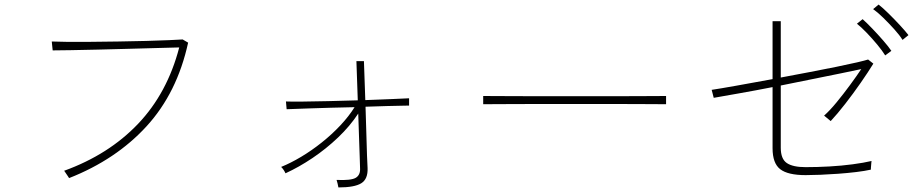

<svg xmlns="http://www.w3.org/2000/svg" viewBox="-20 -819 4040 842"><path d="M283 -38Q283 -39 277.5 -46.5Q272 -54 267 -62Q262 -70 261 -70Q457 -141 585.5 -276Q714 -411 766 -611Q731 -610 672.5 -608.5Q614 -607 546 -605Q478 -603 411 -601.5Q344 -600 291 -599Q238 -598 211 -598L207 -637Q226 -636 271 -635.5Q316 -635 375.5 -635.5Q435 -636 499 -637Q563 -638 621.5 -639.5Q680 -641 722.5 -643Q765 -645 781 -646L805 -632Q757 -412 623 -265.5Q489 -119 283 -38Z M1464 3Q1463 -4 1460.5 -14Q1458 -24 1456 -30Q1520 -27 1540.5 -39.5Q1561 -52 1559 -82Q1559 -94 1557.5 -130.5Q1556 -167 1554.5 -217.5Q1553 -268 1551 -321Q1515 -266 1462.5 -216Q1410 -166 1350.5 -126Q1291 -86 1232 -59Q1225 -75 1213 -87Q1255 -104 1301 -131.5Q1347 -159 1391.5 -194.5Q1436 -230 1473 -269.5Q1510 -309 1535 -349Q1482 -348 1429.5 -346.5Q1377 -345 1334 -343.5Q1291 -342 1264.5 -341Q1238 -340 1237 -340L1234 -374Q1256 -373 1306 -373.5Q1356 -374 1420 -375.5Q1484 -377 1549 -379L1543 -551H1576L1582 -380Q1645 -382 1697 -384.5Q1749 -387 1774 -388V-356Q1773 -356 1747 -355.5Q1721 -355 1678 -354Q1635 -353 1583 -351Q1585 -294 1586.5 -236.5Q1588 -179 1589.5 -137Q1591 -95 1592 -82Q1594 -34 1564.5 -15.5Q1535 3 1464 3Z M2901 -362Q2866 -362 2804.5 -362.5Q2743 -363 2667 -363Q2591 -363 2509 -363Q2427 -363 2348.5 -363Q2270 -363 2205 -362.5Q2140 -362 2099 -362V-398Q2141 -398 2206 -397.5Q2271 -397 2349 -397Q2427 -397 2508.5 -397Q2590 -397 2666.5 -397Q2743 -397 2804 -397.5Q2865 -398 2901 -398Z M3513 -51Q3435 -51 3401.5 -77Q3368 -103 3368 -169V-437Q3292 -422 3223.5 -410Q3155 -398 3110 -390L3101 -425Q3135 -430 3208 -443Q3281 -456 3368 -472V-726H3404V-479Q3468 -491 3531 -503Q3594 -515 3648 -526Q3702 -537 3738.5 -545.5Q3775 -554 3787 -558L3810 -540Q3788 -504 3755 -456.5Q3722 -409 3687 -364Q3652 -319 3623 -288L3594 -312Q3619 -334 3649 -370.5Q3679 -407 3708 -446.5Q3737 -486 3757 -516Q3720 -508 3663.5 -496.5Q3607 -485 3540 -471.5Q3473 -458 3404 -444V-171Q3404 -122 3430.5 -104Q3457 -86 3513 -86Q3564 -86 3617.5 -89Q3671 -92 3719.5 -98.5Q3768 -105 3802 -113Q3802 -113 3801 -103.5Q3800 -94 3799.5 -85Q3799 -76 3799 -75Q3772 -69 3734.5 -64.5Q3697 -60 3656 -57Q3615 -54 3577.5 -52.5Q3540 -51 3513 -51ZM3862 -576Q3849 -597 3827 -623.5Q3805 -650 3781 -675Q3757 -700 3738 -715L3763 -735Q3780 -720 3805 -694Q3830 -668 3853.5 -641Q3877 -614 3889 -596ZM3938 -644Q3925 -665 3901.5 -691Q3878 -717 3853.5 -741Q3829 -765 3809 -779L3833 -799Q3851 -785 3876.5 -760Q3902 -735 3926.5 -708.5Q3951 -682 3964 -665Z"/></svg>

Font: Zen Kaku Gothic New Light
Style: Regular
Weight: 300
Designer: Yoshimichi Ohira
Foundry: Positype
Version: Version 1.002